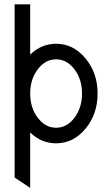

<svg xmlns="http://www.w3.org/2000/svg" viewBox="-20 -665 528 904"><path d="M244.1 -63.5Q294.9 -63.5 330.6 -110.6Q366.2 -157.7 366.2 -224.6Q366.2 -291.5 330.6 -338.6Q294.9 -385.7 244.1 -385.7Q193.4 -385.7 157.7 -338.6Q122.1 -291.5 122.1 -224.6Q122.1 -157.7 157.7 -110.6Q193.4 -63.5 244.1 -63.5ZM122.1 219.7 48.8 170.9V-644.5H122.1V-407.7Q174.3 -459 244.1 -459Q325.2 -459 382.3 -390.4Q439.5 -321.8 439.5 -224.6Q439.5 -127.4 382.3 -58.8Q325.2 9.8 244.1 9.8Q174.3 9.8 122.1 -41.5Z"/></svg>

Font: Catrinity
Style: Regular
Weight: 400
Designer: Alexander Lange
Foundry: High-Logic / Made with FontCreator
Version: Version 2.090;May 20, 2024;FontCreator 15.0.0.2974 64-bit